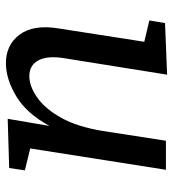

<svg xmlns="http://www.w3.org/2000/svg" viewBox="12 -586 584 648"><g transform="rotate(90 304.0 -262.0)"><path d="M196 10Q132 11 97 -36Q62 -83 76 -168L121 -457L49 -474L58 -527L232 -534L177 -190Q167 -131 183.5 -100Q200 -69 237 -69Q271 -69 309 -95.5Q347 -122 377.5 -176.5Q408 -231 422 -317L455 -530H553L481 -72L555 -54L547 -1L381 4L405 -137Q363 -60 306 -25.5Q249 9 196 10Z"/></g></svg>

Font: Bitter Medium
Style: Italic
Weight: 500
Italic angle: -9°
Designer: Sol Matas, and Bitter project Authors
Foundry: Sol Matas
Version: Version 2.001